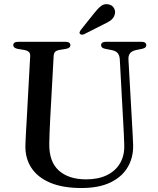

<svg xmlns="http://www.w3.org/2000/svg" viewBox="-20 -905 772 941"><path d="M584.5 -295 567 -616Q565.5 -634.5 556.5 -645Q547.5 -655.5 527.5 -659.5L496.5 -665.5Q484.5 -668 480 -672.5Q475.5 -677 475.5 -684Q475.5 -691 481.2 -695.5Q487 -700 497 -700H675.5Q686 -700 691.5 -695.5Q697 -691 697 -684Q697 -677 692.2 -672.5Q687.5 -668 675.5 -665.5L648 -660Q625 -655 616.8 -643.2Q608.5 -631.5 609.5 -614L627.5 -295Q629 -269.5 630.2 -245.2Q631.5 -221 632.5 -194.5Q634 -134 606.2 -86.2Q578.5 -38.5 521.8 -11Q465 16.5 379 16.5Q287.5 16.5 226 -9.5Q164.5 -35.5 133.8 -82.5Q103 -129.5 104.5 -192Q104.5 -205.5 105.8 -226.2Q107 -247 108.2 -271.5Q109.5 -296 111 -320L128 -631Q128.5 -644 121 -650.8Q113.5 -657.5 97 -660.5L66.5 -665.5Q45 -670 45 -683.5Q45 -691 50.8 -695.5Q56.5 -700 67 -700H303Q313.5 -700 319.2 -695.5Q325 -691 325 -683.5Q325 -677 320.2 -672.5Q315.5 -668 303.5 -665.5L272.5 -660.5Q257.5 -658 250.8 -651.5Q244 -645 243 -631.5L226 -322Q224 -285.5 223 -255.5Q222 -225.5 221.5 -201.5Q220 -113 268 -69.5Q316 -26 402 -26Q461 -26 503.2 -46.2Q545.5 -66.5 568 -104.2Q590.5 -142 589 -194Q588 -228 586.8 -251.5Q585.5 -275 584.5 -295ZM442 -841Q459.5 -863.5 475.5 -875.8Q491.5 -888 512 -883.5Q530 -880 538.2 -865.8Q546.5 -851.5 543 -837.5Q539.5 -819 525.2 -807.5Q511 -796 488.5 -786L391.5 -737Q386.5 -735 381 -735.2Q375.5 -735.5 372 -739Q368.5 -743 370.2 -747.8Q372 -752.5 375 -757Z"/></svg>

Font: Fraunces 36pt
Style: Regular
Weight: 400
Version: Version 1.000;[b76b70a41]